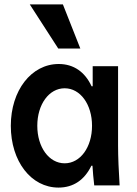

<svg xmlns="http://www.w3.org/2000/svg" viewBox="-20 -840 620 870"><path d="M394 -89H399C401 -60 403 -32 407 0H522C518 -63 515 -129 515 -180V-540H400V-449H395C365 -514 314 -550 246 -550C122 -550 29 -430 29 -270C29 -109 121 10 245 10C313 10 363 -25 394 -89ZM397 -270C397 -173 344 -100 273 -100C202 -100 149 -173 149 -270C149 -367 202 -440 273 -440C344 -440 397 -367 397 -270ZM344 -620 265 -820H115L244 -620Z"/></svg>

Font: CommitMono-dimboump
Style: Bold
Weight: 700
Monospace: yes
Designer: Eigil Nikolajsen
Foundry: Eigil Nikolajsen
Version: Version 1.143